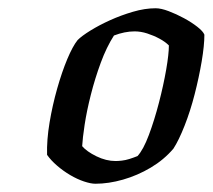

<svg xmlns="http://www.w3.org/2000/svg" viewBox="-20 -795 515 465"><path d="M211 -350Q200 -350 183.5 -355.5Q167 -361 150 -371Q133 -381 118 -394Q103 -407 94 -420Q93 -456 100 -498Q107 -540 118.5 -580.5Q130 -621 143 -652Q156 -683 168 -698Q178 -708 199 -721Q220 -734 246.5 -746Q273 -758 302 -766.5Q331 -775 357 -775Q370 -775 388.5 -768Q407 -761 425.5 -751Q444 -741 458 -730Q472 -719 475 -711Q475 -685 468.5 -646.5Q462 -608 451.5 -567Q441 -526 427 -490.5Q413 -455 400 -435Q377 -408 345 -389Q313 -370 278 -360Q243 -350 211 -350ZM260 -405Q266 -405 275 -406Q284 -407 293.5 -410Q303 -413 313 -417Q327 -432 340.5 -468Q354 -504 365 -546.5Q376 -589 382.5 -626.5Q389 -664 389 -685Q380 -694 366 -701.5Q352 -709 336.5 -714Q321 -719 306 -719Q294 -719 281.5 -716.5Q269 -714 256 -709Q238 -681 224 -643Q210 -605 200 -565.5Q190 -526 185 -493Q180 -460 179 -441Q190 -428 213.5 -416.5Q237 -405 260 -405Z"/></svg>

Font: Texturina 12pt
Style: Italic
Weight: 400
Italic angle: -11°
Designer: Guillermo Torres Carreño
Foundry: Omnibus-Type
Version: Version 1.002